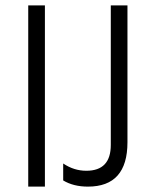

<svg xmlns="http://www.w3.org/2000/svg" viewBox="-20 -694 574 714"><path d="M85 0H147V-674H85ZM215 -23C240.3 -7.7 271 0 307 0C405 0 454 -55 454 -165V-674H392V-155C392 -91 361.7 -59 301 -59C270.3 -59 241.7 -68 215 -86Z"/></svg>

Font: Hind Light
Style: Regular
Weight: 300
Designer: Manushi Parikh, Satya Rajpurohit
Foundry: Indian Type Foundry
Version: Version 1.201;PS 1.0;hotconv 1.0.78;makeotf.lib2.5.61930; tt